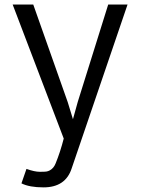

<svg xmlns="http://www.w3.org/2000/svg" viewBox="-20 -601 622 843"><path d="M96.2 140.6Q131.8 153.3 154.5 153.3Q177.2 153.3 184.3 152.1Q191.4 150.9 198.7 147Q215.8 137.7 224.1 116.7Q244.6 66.9 259.8 7.3L35.6 -581.1H126L277.3 -152.8L300.3 -77.6L321.3 -153.3L455.1 -581.1H540L294.9 137.7Q268.1 221.7 170.9 221.7Q109.4 221.7 74.2 204.1Z"/></svg>

Font: Armata
Style: Regular
Weight: 400
Designer: Viktoriya Grabowska
Foundry: Viktoriya Grabowska
Version: Version 1.002